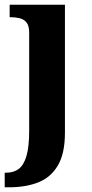

<svg xmlns="http://www.w3.org/2000/svg" viewBox="-24 -556 389 816"><path d="M-4 240V178H2.2Q34 178 55.5 162Q77 146 88.5 106.8Q100 67.7 100 0V-417.4Q100 -446.2 89 -460.1Q78 -474 59.8 -478.5Q41.6 -483 20 -483H17V-536H252V8Q252 97 221.5 148Q191 199 137.7 219.5Q84.4 240 15 240Z"/></svg>

Font: Noto Serif Thai
Style: Regular
Weight: 400
Designer: Monotype Design Team
Foundry: Monotype Imaging Inc.
Version: Version 2.001